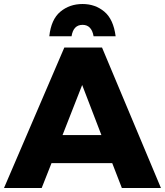

<svg xmlns="http://www.w3.org/2000/svg" viewBox="-25 -938 823 958"><path d="M778 0H583L535 -124H232L183 0H-5L296 -701H484ZM552 -757H442Q432 -814 387 -814Q341 -814 332 -757H221Q230 -841 276 -879.5Q322 -918 387 -918Q450 -918 495.5 -880Q541 -842 552 -757ZM481 -264 385 -514 287 -264Z"/></svg>

Font: Argentum Novus
Style: Bold
Weight: 700
Designer: Julieta Ulanovsky (font) & Cristiano Sobral (main changes)
Foundry: Julieta Ulanovsky (font) & Cristiano Sobral (main changes)
Version: Version 3.00;November 27, 2020;FontCreator 13.0.0.2655 64-bi